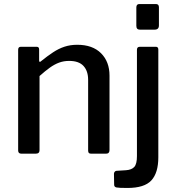

<svg xmlns="http://www.w3.org/2000/svg" viewBox="-20 -762 875 952"><path d="M86 0Q70 0 70 -16V-515Q70 -530 83 -530H162Q174 -530 174 -517V-462Q174 -457 176.5 -455.5Q179 -454 184 -459Q215 -484 243 -502.5Q271 -521 300 -530.5Q329 -540 363 -540Q439 -540 481 -498Q523 -456 523 -387V-18Q523 0 506 0H432Q424 0 420.5 -3.5Q417 -7 417 -16V-366Q417 -410 394 -435Q371 -460 323 -460Q296 -460 273 -451.5Q250 -443 227 -426.5Q204 -410 176 -385V-17Q176 0 157 0H86ZM765 18Q765 95 730.5 132.5Q696 170 612 170Q569 170 557.5 167.5Q546 165 546 154L545 100Q545 95 548 90.5Q551 86 557 85L605 82Q633 80 646 65.5Q659 51 659 12V-515Q659 -530 673 -530H753Q765 -530 765 -516V18ZM768 -636Q768 -615 747 -615H673Q656 -615 656 -634V-725Q656 -742 671 -742H753Q768 -742 768 -726Z"/></svg>

Font: Libre Franklin Thin Medium
Style: Regular
Weight: 500
Version: Version 3.000